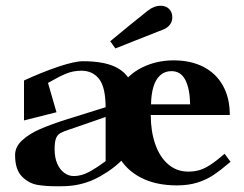

<svg xmlns="http://www.w3.org/2000/svg" viewBox="-20 -634 850 668"><path d="M182 14Q140.5 14.5 110.2 9.2Q80 4 56.2 -20Q32.5 -44 32.5 -94.5Q32.5 -123.5 57.5 -146.2Q82.5 -169 120.2 -185.2Q158 -201.5 210 -218L347.5 -261V-258.5Q347.5 -330 325 -359Q302.5 -388 263 -388Q235 -388 210 -377.8Q185 -367.5 152.5 -348.5L147 -345.5L176.5 -243.5L63.5 -215V-354Q126.5 -383 183 -402Q239.5 -421 269 -421Q336.5 -421 377.5 -403Q418.5 -385 437.8 -344.5Q457 -304 457 -235.5V-137Q428 -100.5 405.5 -78Q383 -55.5 354.5 -36.5Q330.5 -20.5 306.8 -9.5Q283 1.5 254.5 7.8Q226 14 192 14Q187 14 182 14ZM347.5 -73.5V-227L245 -191.5Q235.5 -188.5 226 -185Q201 -177 190.5 -171.2Q180 -165.5 175 -153Q170 -140.5 170 -115Q170 -85.5 179.2 -64.5Q188.5 -43.5 203.8 -32.5Q219 -21.5 236.5 -21.5Q263 -21.5 289.2 -35.5Q315.5 -49.5 347.5 -73.5ZM364.5 -208Q364.5 -277.5 394.8 -326.2Q425 -375 475 -399.5Q525 -424 584 -424Q643 -424 687 -401.8Q731 -379.5 755.2 -336.8Q779.5 -294 779.5 -234H504.5Q504.5 -177.5 520 -132.8Q535.5 -88 565 -62.5Q594.5 -37 634.5 -37Q656.5 -37 674.2 -42.2Q692 -47.5 712.2 -60.8Q732.5 -74 761.5 -99L782 -71Q748.5 -42.5 723.2 -25.5Q698 -8.5 666.8 1.2Q635.5 11 595.5 11Q522.5 11 470.5 -15.8Q418.5 -42.5 391.5 -92Q364.5 -141.5 364.5 -208ZM576.5 -386.5Q553.5 -386.5 537.5 -372.2Q521.5 -358 513.8 -332Q506 -306 505.5 -271H641.5Q640.5 -325 624.8 -355.8Q609 -386.5 576.5 -386.5ZM495 -597.5Q504.5 -605 515.8 -609.5Q527 -614 538.5 -614Q557 -614 568.2 -603Q579.5 -592 579.5 -573.5Q579.5 -559 571 -548Q562.5 -537 548.5 -531.5Q491.5 -509 464 -498.2Q436.5 -487.5 381.5 -465.5L363.5 -490.5Q390 -512.5 431.2 -546.2Q472.5 -580 495 -597.5Z"/></svg>

Font: Didactic
Style: Regular
Weight: 400
Designer: Tyler Finck
Foundry: Etcetera Type Co
Version: Version 3.007;FEAKit 1.0